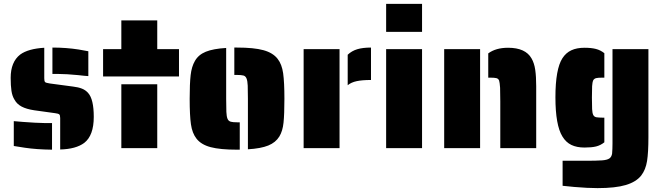

<svg xmlns="http://www.w3.org/2000/svg" viewBox="-20 -763 3417 989"><path d="M383 -376Q321 -382 283 -382H250V-518Q321 -518 385 -508L435 -499V-371Q416 -372 383 -376ZM290 -155Q290 -170 285 -174Q280 -178 264 -180L156 -195Q116 -201 91.5 -214Q67 -227 55 -249Q43 -268 39 -295Q35 -322 35 -362Q35 -444 84 -482Q125 -512 208 -517V-360Q208 -345 212 -340.5Q216 -336 237 -333L357 -317Q383 -314 402 -306.5Q421 -299 434 -284Q463 -252 463 -161Q463 -65 414 -27Q371 5 290 7ZM108 -2 51 -11V-139Q91 -135 159 -131Q197 -129 213 -129H248V8Q168 7 108 -2Z M511 -510H605V-658H790V-510H902V-369H511ZM605 -329H790V0H605Z M1257 -254Q1257 -305 1256 -322Q1255 -346 1250 -358.5Q1245 -371 1234 -374Q1222 -377 1201 -377H1187V-518H1201Q1288 -518 1337 -504.5Q1386 -491 1410 -460Q1432 -432 1438.5 -385.5Q1445 -339 1445 -254Q1445 -175 1440.5 -131.5Q1436 -88 1419 -60Q1400 -29 1362 -13.5Q1324 2 1257 6ZM992 -49Q970 -77 963.5 -123Q957 -169 957 -254Q957 -332 962 -376Q967 -420 984 -449Q1002 -481 1040 -496.5Q1078 -512 1145 -516V-254Q1145 -203 1146 -187Q1147 -163 1152 -151Q1157 -139 1169 -136Q1179 -133 1201 -133H1215V8H1201Q1114 8 1065 -5Q1016 -18 992 -49Z M1771 -481Q1792 -501 1820.5 -509.5Q1849 -518 1891 -518V-351Q1846 -351 1817.5 -345Q1789 -339 1771 -324ZM1544 -510H1729V0H1544Z M1969 -743H2154V-599H1969ZM1969 -510H2154V0H1969Z M2557 -241Q2557 -294 2556 -311Q2554 -339 2551 -348Q2547 -358 2537 -360.5Q2527 -363 2505 -363H2495V-488Q2534 -517 2597 -517Q2687 -517 2718 -462Q2732 -438 2737 -403.5Q2742 -369 2742 -319V0H2557ZM2268 -510H2453V0H2268Z M2877 -60Q2841 -118 2841 -262Q2841 -407 2877 -463Q2895 -491 2923 -504Q2951 -517 2991 -517Q3025 -517 3049 -511Q3073 -505 3093 -489V-363H3082Q3060 -363 3050.5 -360.5Q3041 -358 3036 -350Q3031 -339 3030 -319Q3029 -305 3029 -260Q3029 -215 3030 -201Q3031 -180 3036 -170.5Q3041 -161 3052 -159Q3066 -157 3082 -157H3093V-30Q3073 -14 3050 -8.5Q3027 -3 2991 -3Q2951 -3 2923 -16.5Q2895 -30 2877 -60ZM2938 200 2878 194V65H3012Q3048 65 3082 63Q3107 61 3118.5 53.5Q3130 46 3133 28Q3135 4 3135 -23V-510H3320V-56Q3320 22 3313 66.5Q3306 111 3283 141Q3257 174 3203.5 190Q3150 206 3058 206Q3008 206 2938 200Z"/></svg>

Font: Saira Stencil
Style: Regular
Weight: 400
Designer: Hector Gatti with collaboration of the Omnibus-Type team
Foundry: Omnibus-Type
Version: Version 1.003